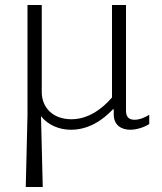

<svg xmlns="http://www.w3.org/2000/svg" viewBox="-20 -508 646 768"><path d="M83 240H151L144 -43C172 -8 217 11 263 11C334 11 389 -26 432 -71H435V-50C435 -7 466 11 501 11C529 11 561 -1 577 -12V-49C561 -39 540 -29 518 -29C498 -29 484 -38 484 -65V-488H428V-118C383 -66 327 -31 266 -31C190 -31 147 -79 147 -140V-488H90V-48Z"/></svg>

Font: Maitree Light
Style: Regular
Weight: 300
Designer: CadsonDemak Team
Foundry: CadsonDemak
Version: Version 1.000;PS 001.000;hotconv 1.0.88;makeotf.lib2.5.64775